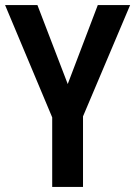

<svg xmlns="http://www.w3.org/2000/svg" viewBox="-20 -734 531 754"><path d="M246 -404 364 -714H491L306 -277V0H185V-273L0 -714H127Z"/></svg>

Font: Noto Sans Georgian Condensed SemiBold
Style: Regular
Weight: 600
Width: 3
Designer: Monotype Design Team, Akaki Razmadze
Foundry: Google LLC
Version: Version 2.005; ttfautohint (v1.8.4.7-5d5b)